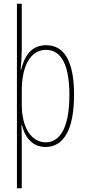

<svg xmlns="http://www.w3.org/2000/svg" viewBox="-20 -780 463 1032"><path d="M378 -270C378 -450 326 -537 228 -537C143 -537 110 -472 93 -404H91C95 -444 97 -488 97 -520V-760H71V232H97V-37C97 -69 96 -95 95 -107H98C111 -53 146 10 225 10C317 10 378 -75 378 -270ZM353 -270C353 -79 294 -15 226 -15C152 -15 97 -88 97 -219V-292C97 -428 145 -512 227 -512C313 -512 353 -424 353 -270Z"/></svg>

Font: Noto Sans Arabic UI XCn Th
Style: Regular
Weight: 100
Width: 2
Designer: Monotype Design Team, Nadine Chahine and Nizar Qandah
Foundry: Monotype Imaging Inc.
Version: Version 2.010